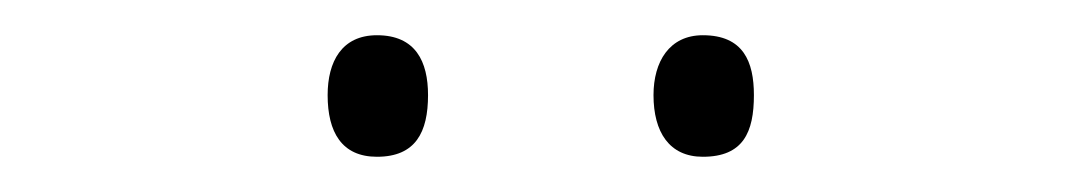

<svg xmlns="http://www.w3.org/2000/svg" viewBox="-20 -733 616 109"><path d="M166 -679C166 -658 174 -644 194 -644C216 -644 223 -658 223 -679C223 -698 216 -713 194 -713C174 -713 166 -698 166 -679ZM351 -679C351 -658 360 -644 379 -644C402 -644 408 -658 408 -679C408 -698 402 -713 379 -713C360 -713 351 -698 351 -679Z"/></svg>

Font: Noto Sans Gurmukhi ExtraLight
Style: Regular
Weight: 200
Designer: Jelle Bosma - Monotype Design Team
Foundry: Monotype Imaging Inc.
Version: Version 2.004